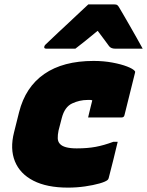

<svg xmlns="http://www.w3.org/2000/svg" viewBox="-20 -841 671 876"><path d="M407 -563Q453 -563 493 -555.5Q533 -548 560 -537.5Q587 -527 595 -517Q598 -514 596 -509L548 -316Q546 -305 534 -305H382L386 -322Q390 -337 393.5 -353Q397 -369 401 -383Q397 -385 392 -385Q387 -385 380 -385Q343 -385 309 -369Q275 -353 262 -303L247 -245Q243 -225 243.5 -210Q244 -195 253 -185Q271 -164 330 -164Q379 -164 416.5 -171Q454 -178 497 -194H517Q507 -153 497 -111.5Q487 -70 476 -29Q475 -24 471 -20Q462 -12 434 -4Q406 4 368 9.5Q330 15 290 15Q194 15 132.5 -16.5Q71 -48 48 -105Q25 -162 44 -237L67 -329Q96 -444 182 -503.5Q268 -563 407 -563ZM383 -821H500Q511 -821 515.5 -817.5Q520 -814 526 -803Q532 -793 544.5 -771.5Q557 -750 572.5 -723Q588 -696 603.5 -668.5Q619 -641 631 -619H505Q487 -619 478 -630Q472 -638 460 -654.5Q448 -671 426 -700H425Q391 -672 367.5 -653Q344 -634 324 -619H191Q180 -619 182 -628Q183 -633 187 -637Q191 -641 207 -656Q221 -670 245.5 -692.5Q270 -715 296.5 -740Q323 -765 346.5 -787Q370 -809 383 -821Z"/></svg>

Font: Recursive Mn Lnr St Blk
Style: Italic
Weight: 900
Italic angle: -15°
Monospace: yes
Version: Version 1.079;hotconv 1.0.112;makeotfexe 2.5.65598; ttfautoh